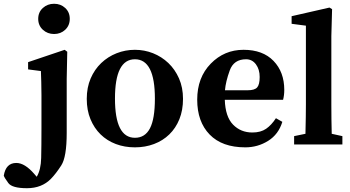

<svg xmlns="http://www.w3.org/2000/svg" viewBox="-118 -760 1843 1010"><path d="M107.4 -718Q131.8 -740.2 166.5 -740.2Q201.2 -740.2 225.1 -718Q249 -695.8 249 -660.9Q249 -626 225.1 -603.5Q201.2 -581.1 166.5 -581.1Q131.8 -581.1 107.4 -603.5Q83 -626 83 -660.9Q83 -695.8 107.4 -718ZM-32.2 97.2Q12.7 97.2 63 155.8L75.2 169.9Q97.2 133.3 98.6 71Q100.1 8.8 100.1 -86.9V-259.8Q100.1 -300.8 99.1 -328.4Q98.1 -356 97.2 -386.2L29.8 -395V-433.1L222.2 -498L235.8 -487.8L232.9 -345.2V-61Q232.9 65.9 204.3 110.1Q175.8 154.3 149.9 180.7Q101.6 230 23.9 230Q-54.2 230 -74.2 202.9Q-94.2 175.8 -98.1 164.1Q-87.4 97.2 -32.2 97.2Z M495.6 -480Q541.5 -498 591.6 -498Q641.6 -498 687 -480Q732.4 -461.9 767.6 -428.5Q802.7 -395 823.7 -347.4Q844.7 -299.8 844.7 -240Q844.7 -180.2 825.7 -133.1Q806.6 -85.9 772.7 -53Q738.8 -20 692.1 -2.4Q645.5 15.1 591.6 15.1Q537.6 15.1 491.2 -2.4Q444.8 -20 411.1 -53Q377.4 -85.9 357.9 -133.1Q338.4 -180.2 338.4 -240Q338.4 -299.8 358.9 -347.4Q379.4 -395 414.6 -428.5Q449.7 -461.9 495.6 -480ZM591.8 -35.2Q645 -35.2 670.9 -85Q696.8 -134.8 696.8 -241.2Q696.8 -448.2 591.8 -448.2Q486.8 -448.2 486.8 -241.7Q486.8 -35.2 591.8 -35.2Z M1209.5 -63Q1253.4 -63 1281.7 -82.5Q1310.1 -102.1 1333.5 -138.2L1367.2 -119.1Q1347.2 -53.2 1292.5 -19Q1237.8 15.1 1172.4 15.1Q1050.3 15.1 984.9 -52.2Q919.4 -119.6 919.4 -235.8Q919.4 -352.1 990.5 -425Q1061.5 -498 1163.1 -498Q1264.6 -498 1321 -439.5Q1377.4 -380.9 1377.4 -287.1Q1377.4 -259.3 1371.1 -234.9H1064.5Q1067.4 -146 1107.9 -104.5Q1148.4 -63 1209.5 -63ZM1185.1 -285.2Q1221.2 -285.2 1234.6 -300Q1248 -314.9 1248 -355Q1248 -395 1228.3 -421.6Q1208.5 -448.2 1176.3 -448.2Q1111.8 -448.2 1090.6 -389.6Q1069.3 -331.1 1065.4 -285.2Z M1683.1 0H1429.2V-43.9L1488.8 -56.2Q1491.2 -153.8 1491.2 -210V-625L1416 -634.8V-674.8L1615.2 -720.2L1628.9 -711.9L1625 -569.8V-210Q1625 -132.3 1627 -56.2L1683.1 -43.9Z"/></svg>

Font: SourceSerifPro-Bold
Style: Bold
Weight: 700
Designer: Frank Grießhammer
Foundry: Adobe Systems Incorporated
Version: Version 1.014;PS Version 1.0;hotconv 1.0.73;makeotf.lib2.5.5